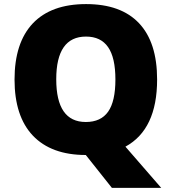

<svg xmlns="http://www.w3.org/2000/svg" viewBox="-20 -745 837 935"><path d="M140.1 -84.5Q50.8 -178.7 50.8 -357.7Q50.8 -536.6 139.6 -630.9Q229 -725.1 399.2 -725.1Q569.3 -725.1 657.2 -631.8Q745.1 -538.6 745.1 -357.9Q745.1 -114.7 590.8 -30.8L765.1 169.9H524.9L398.9 11.2L398.4 10.7V10.3L397.9 9.8Q230 9.8 140.1 -84.5ZM398.9 -566.9Q253.9 -566.9 253.9 -358.9Q253.9 -150.9 397.9 -150.9Q471.2 -150.9 506.6 -201.2Q542 -251.5 542 -357.9Q542 -464.4 506.3 -515.6Q470.7 -566.9 398.9 -566.9Z"/></svg>

Font: Open Sans Hebrew Extra Bold
Style: Regular
Weight: 800
Foundry: Ascender Corporation, Yanek Iontef
Version: Version 2.001;PS 002.001;hotconv 1.0.70;makeotf.lib2.5.58329